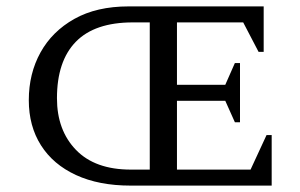

<svg xmlns="http://www.w3.org/2000/svg" viewBox="-20 -580 939 600"><path d="M388 0Q289 0 217.5 -33Q146 -66 108 -126Q70 -186 70 -267Q70 -350 106.5 -416Q143 -482 212.5 -521Q282 -560 382 -560H804V-418H788L740 -510H533V-315H684L714 -383H730V-198H714L684 -265H533V-50H763L813 -158H829V0ZM389 -50H448V-510H395Q276 -510 217 -449.5Q158 -389 158 -273Q158 -173 217.5 -111.5Q277 -50 389 -50Z"/></svg>

Font: Spectral SC
Style: Regular
Weight: 400
Designer: Jean-Baptiste Levee
Foundry: Production Type
Version: Version 2.001